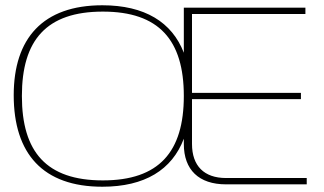

<svg xmlns="http://www.w3.org/2000/svg" viewBox="-20 -699 1228 728"><path d="M368 9C529 9 632 -55 677 -173V-153C677 -55 734 0 837 0H1143V-24H837C754 -24 708 -70 708 -153V-323H1121V-347H708V-646H1138V-670H677V-499C632 -615 529 -679 368 -679C143 -679 32 -554 32 -338C32 -116 143 9 368 9ZM63 -335C63 -547 156 -655 370 -655C583 -655 677 -547 677 -335C677 -123 583 -15 370 -15C156 -15 63 -123 63 -335Z"/></svg>

Font: LT Wave Thin
Style: Regular
Weight: 100
Designer: Daniel Lyons
Version: Version 2.5 (Glyphs App)